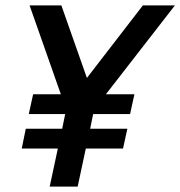

<svg xmlns="http://www.w3.org/2000/svg" viewBox="-20 -687 664 707"><path d="M75 -213H209L220 -267H86L102 -340H204L89 -667H206L300 -400L506 -667H624L370 -340H475L459 -267H323L312 -213H449L433 -140H296L266 0H163L193 -140H60Z"/></svg>

Font: Epunda Sans Medium
Style: Italic
Weight: 500
Italic angle: -12.0243°
Designer: Simon Atzbach
Foundry: typofactur
Version: Version 2.204; ttfautohint (v1.8.4.7-5d5b)